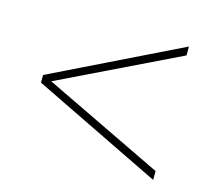

<svg xmlns="http://www.w3.org/2000/svg" viewBox="-73 -634 698 627"><g transform="rotate(15 275.5 -320.5)"><path d="M57 -307 493 -95V-125L88 -320L493 -516V-546L57 -333Z"/></g></svg>

Font: Noto Sans Devanagari UI Thin
Style: Regular
Weight: 100
Designer: Jelle Bosma - Monotype Design Team
Foundry: Monotype Imaging Inc.
Version: Version 2.004